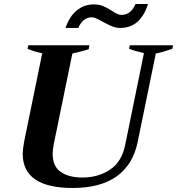

<svg xmlns="http://www.w3.org/2000/svg" viewBox="-20 -925 881 955"><path d="M447 -903Q473 -903 492.5 -895Q512 -887 535 -872Q552 -861 562.5 -856Q573 -851 584 -851Q605 -851 622.5 -862.5Q640 -874 654 -905H716Q699 -849 664.5 -817.5Q630 -786 577 -786Q556 -786 536 -794.5Q516 -803 489 -818Q469 -829 457.5 -834Q446 -839 436 -839Q414 -839 396.5 -824.5Q379 -810 370 -786H306Q325 -843 361.5 -873Q398 -903 447 -903ZM93 -160Q93 -182 100 -220L190 -660Q148 -669 117 -682L121 -700H425L421 -680Q403 -674 363 -664Q357 -663 340 -659L247 -206Q242 -178 242 -160Q242 -97 282.5 -69.5Q323 -42 390 -42Q468 -42 527 -81Q586 -120 603 -206L696 -661Q654 -670 622 -682L626 -700H841L837 -682Q782 -663 755 -659L665 -220Q642 -106 560.5 -48Q479 10 342 10Q93 10 93 -160Z"/></svg>

Font: Trirong
Style: Bold Italic
Weight: 700
Italic angle: -12°
Designer: Katatrad Team
Foundry: CadsonDemak
Version: Version 1.001